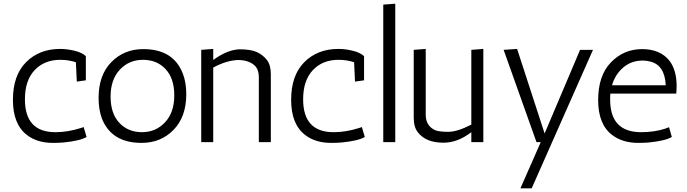

<svg xmlns="http://www.w3.org/2000/svg" viewBox="-20 -770 3721 1040"><path d="M391 -433Q350 -446 307 -446Q220 -446 167.5 -390Q115 -334 115 -232Q115 -54 280 -54Q346 -54 416 -76Q430 -80 433 -82L449 -28Q414 -7 322 2Q296 4 267 4Q182 4 127 -38Q50 -96 50 -229Q50 -362 121.5 -433.5Q193 -505 306 -505Q342 -505 382.5 -495.5Q423 -486 445 -466V-335L396 -328Z M532 -128Q514 -176 514 -240Q514 -363 583 -433.5Q652 -504 756 -504Q919 -504 970 -372Q989 -324 989 -260Q989 -137 920 -66.5Q851 4 747 4Q584 4 532 -128ZM579 -247Q579 -155 626.5 -104.5Q674 -54 749 -54Q824 -54 874 -107.5Q924 -161 924 -253Q924 -345 877 -395.5Q830 -446 754.5 -446Q679 -446 629 -392.5Q579 -339 579 -247Z M1135 -445Q1210 -500 1277 -503Q1338 -503 1371 -488Q1404 -473 1425.5 -445.5Q1447 -418 1447 -368V0H1382V-351Q1382 -388 1366 -408Q1334 -445 1268 -445Q1205 -442 1135 -404V0H1070V-500L1135 -505Z M1898 -433Q1857 -446 1814 -446Q1727 -446 1674.5 -390Q1622 -334 1622 -232Q1622 -54 1787 -54Q1853 -54 1923 -76Q1937 -80 1940 -82L1956 -28Q1921 -7 1829 2Q1803 4 1774 4Q1689 4 1634 -38Q1557 -96 1557 -229Q1557 -362 1628.5 -433.5Q1700 -505 1813 -505Q1849 -505 1889.5 -495.5Q1930 -486 1952 -466V-335L1903 -328Z M2056 0V-745L2121 -750V0Z M2339 -64Q2361 -56 2409 -56Q2457 -56 2533 -95V-500L2598 -505V0H2533V-54Q2459 3 2382 3Q2286 3 2243 -54Q2221 -82 2221 -132V-500L2286 -505V-149Q2286 -87 2339 -64Z M2708 -500 2781 -505 2930 -47 3122 -500H3192L2860 250H2799L2909 0H2886Z M3285 -230Q3285 -54 3453 -54Q3524 -54 3583 -73Q3598 -78 3604 -81L3619 -28Q3584 -7 3492 2Q3466 4 3437 4Q3353 4 3297 -38Q3220 -95 3220 -228Q3220 -361 3289.5 -432.5Q3359 -504 3458 -504Q3557 -504 3607 -440Q3645 -389 3645 -305Q3645 -285 3643 -263H3286Q3285 -255 3285 -246ZM3462 -442Q3400 -442 3356 -404.5Q3312 -367 3295 -308H3586Q3581 -419 3500 -437Q3482 -442 3462 -442Z"/></svg>

Font: Antic
Style: Regular
Weight: 400
Designer: Santiago Orozco
Foundry: Typemade
Version: Version 1.0012